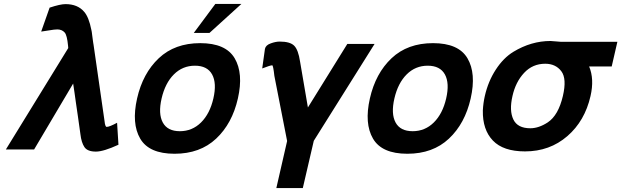

<svg xmlns="http://www.w3.org/2000/svg" viewBox="-20 -760 3168 979"><path d="M353 -334 154 2H10L328 -515L327 -527Q322 -580 310 -594Q296 -610 272 -610Q258 -610 229.5 -605Q201 -600 190 -599L233 -721Q287 -739 314 -739Q376 -739 409 -700Q433 -673 446 -607Q448 -600 450 -581Q452 -562 454 -551Q454 -547 455.5 -540.5Q457 -534 457 -532L513 -143Q516 -113 524 -113Q538 -113 577 -134L584 -22Q508 13 469 13Q426 13 410.5 -10Q395 -33 390 -76Q384 -122 377.5 -165Q371 -208 367 -237Q363 -266 360 -287Q357 -308 355 -320.5Q353 -333 353 -334Z M866.5 -380.5Q822 -336 804 -258Q786 -180 810 -135.5Q834 -91 897 -91Q960 -91 1005 -135.5Q1050 -180 1068 -258Q1086 -336 1061.5 -380.5Q1037 -425 974 -425Q911 -425 866.5 -380.5ZM695 -53Q650 -130 679 -258Q708 -386 789.5 -463Q871 -540 1001 -540Q1131 -540 1176.5 -463Q1222 -386 1193 -258Q1164 -130 1082 -53Q1000 24 870 24Q740 24 695 -53ZM1078 -740H1211L1048 -592H968Z M1890 -536 1580 -42 1524 199H1389L1444 -41L1379 -373Q1373 -427 1368 -427Q1358 -427 1317 -411L1331 -511Q1335 -530 1361 -539Q1386 -548 1406 -548Q1459 -548 1480 -527Q1501 -506 1510 -446L1550 -212L1751 -536Z M2053.5 -380.5Q2009 -336 1991 -258Q1973 -180 1997 -135.5Q2021 -91 2084 -91Q2147 -91 2192 -135.5Q2237 -180 2255 -258Q2273 -336 2248.5 -380.5Q2224 -425 2161 -425Q2098 -425 2053.5 -380.5ZM1882 -53Q1837 -130 1866 -258Q1895 -386 1976.5 -463Q2058 -540 2188 -540Q2318 -540 2363.5 -463Q2409 -386 2380 -258Q2351 -130 2269 -53Q2187 24 2057 24Q1927 24 1882 -53Z M2787 -551Q2793 -551 2813 -549Q2833 -547 2838 -547H3128L3099 -421H2984Q3011 -357 2991 -270Q2962 -143 2873 -66Q2783 12 2657 12Q2546 12 2493 -43.5Q2440 -99 2442 -197Q2444 -235 2452 -270Q2469 -345 2508 -405Q2547 -465 2598 -496Q2689 -551 2787 -551ZM2593 -270Q2576 -196 2597.5 -151Q2619 -106 2684 -106Q2727 -106 2773 -136Q2827 -172 2850 -270Q2871 -359 2842 -397Q2813 -435 2760 -435Q2696 -435 2652.5 -388.5Q2609 -342 2593 -270Z"/></svg>

Font: Miedinger
Style: Bold-Italic
Weight: 700
Italic angle: -13°
Version: Version 001.000